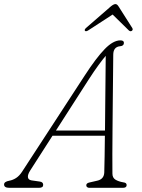

<svg xmlns="http://www.w3.org/2000/svg" viewBox="-48 -898 678 918"><path d="M96.5 -83Q84 -63.5 85.5 -50.8Q87 -38 103 -35.5L141.5 -30Q158.5 -28 158.5 -14Q158.5 0 138.5 0H-3.5Q-28.5 0 -28.5 -16Q-28.5 -29.5 -3.5 -34Q13.5 -37 29 -47Q44.5 -57 57.5 -77L356.5 -536Q412 -621.5 452.5 -663.2Q493 -705 527.5 -705Q544.5 -705 544.5 -693Q544.5 -678.5 526.5 -677Q493.5 -674 493.5 -636Q493 -594 492.5 -535.5Q492 -477 491.2 -411.5Q490.5 -346 490 -281.2Q489.5 -216.5 489.2 -161Q489 -105.5 489.5 -68Q489.5 -48 504 -39Q518.5 -30 542.5 -26Q557.5 -24.5 557.5 -13Q557.5 0 539.5 0H378.5Q373.5 0 369 -3Q364.5 -6 364.5 -12Q364.5 -21.5 377.5 -25L416.5 -34Q449 -41 450.5 -73Q451.5 -104 452.2 -149.8Q453 -195.5 453.5 -249H203ZM375.5 -517 219.5 -274H454Q454.5 -336 455.2 -401Q456 -466 456.5 -525.8Q457 -585.5 457.5 -631Q444 -615.5 422.8 -586.5Q401.5 -557.5 375.5 -517ZM581.5 -750Q575 -746.5 568 -752.5L490.5 -828.5L373.5 -752.5Q363.5 -746.5 359 -750Q353.5 -755 363 -764L481.5 -867Q495.5 -878.5 504 -878.5Q512 -878.5 519 -867L584.5 -764Q589.5 -755 581.5 -750Z"/></svg>

Font: Fraunces 9pt S100 Thin
Style: Italic
Weight: 100
Italic angle: -16°
Version: Version 1.000; ttfautohint (v1.8.3)